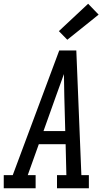

<svg xmlns="http://www.w3.org/2000/svg" viewBox="-46 -1004 566 1024"><path d="M-26 0V-70H22L270 -735H361L388 -70H428V0H258V-70H308L304 -235H161L102 -70H144V0ZM186 -305H302L297 -490Q297 -520 296 -549.5Q295 -579 295 -609Q284 -579 273.5 -549.5Q263 -520 252 -490ZM313 -792 268 -838 424 -984 480 -926Z"/></svg>

Font: Iosevka Gothic
Style: Italic
Weight: 400
Italic angle: -9°
Monospace: yes
Designer: Belleve Invis
Foundry: Belleve Invis
Version: Version 15.5.1; ttfautohint (v1.8.4)